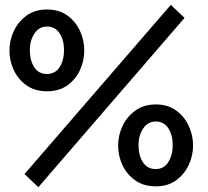

<svg xmlns="http://www.w3.org/2000/svg" viewBox="-20 -755 859 792"><path d="M138.2 17.1 81.1 -37.1 684.6 -734.9 741.2 -681.2ZM174.3 -378.4Q124.5 -378.4 89.8 -402.6Q55.2 -426.8 37.1 -465.3Q19 -503.9 19 -545.9Q19 -588.4 37.1 -627.2Q55.2 -666 89.8 -690.9Q124.5 -715.8 174.3 -715.8Q223.6 -715.8 257.8 -691.2Q292 -666.5 309.8 -627.7Q327.6 -588.9 327.6 -546.9Q327.6 -504.4 309.8 -465.8Q292 -427.2 257.8 -402.8Q223.6 -378.4 174.3 -378.4ZM173.8 -449.7Q207.5 -449.7 225.8 -478Q244.1 -506.3 244.1 -548.3Q244.1 -589.4 226.1 -617.4Q208 -645.5 173.8 -645.5Q141.1 -645.5 122.1 -616.7Q103 -587.9 103 -548.8Q103 -506.3 121.1 -478Q139.2 -449.7 173.8 -449.7ZM623 13.7Q572.8 13.7 538.1 -10.7Q503.4 -35.2 485.4 -73.5Q467.3 -111.8 467.3 -154.3Q467.3 -196.8 485.6 -235.6Q503.9 -274.4 538.8 -299.3Q573.7 -324.2 623 -324.2Q671.9 -324.2 706.1 -299.6Q740.2 -274.9 758.3 -236.1Q776.4 -197.3 776.4 -155.3Q776.4 -112.8 758.3 -74.2Q740.2 -35.6 706.1 -11Q671.9 13.7 623 13.7ZM622.6 -57.6Q655.8 -57.6 674.1 -86.2Q692.4 -114.7 692.4 -156.2Q692.4 -197.8 674.3 -225.8Q656.2 -253.9 622.6 -253.9Q589.8 -253.9 570.6 -225.1Q551.3 -196.3 551.3 -157.2Q551.3 -114.7 569.3 -86.2Q587.4 -57.6 622.6 -57.6Z"/></svg>

Font: Pontano Sans
Style: Bold
Weight: 700
Designer: Vernon Adams
Foundry: Vernon Adams
Version: Version 2.001